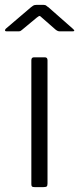

<svg xmlns="http://www.w3.org/2000/svg" viewBox="-45 -764 323 784"><path d="M149 -15Q149 -6 146 -3Q143 0 133 0H96Q88 0 85.5 -2.5Q83 -5 83 -12V-518Q83 -530 94 -530H138Q149 -530 149 -518ZM182 -643 126 -692Q119 -699 116.5 -699Q114 -699 105 -692L46 -643Q40 -638 37.5 -637Q35 -636 29 -636H-18Q-24 -636 -24.5 -639.5Q-25 -643 -21 -647L81 -734Q86 -738 90.5 -741Q95 -744 103 -744H134Q141 -744 144.5 -740.5Q148 -737 152 -735L252 -647Q265 -636 251 -636H199Q195 -636 191 -637.5Q187 -639 182 -643Z"/></svg>

Font: Libre Franklin Thin Light
Style: Regular
Weight: 300
Version: Version 3.000